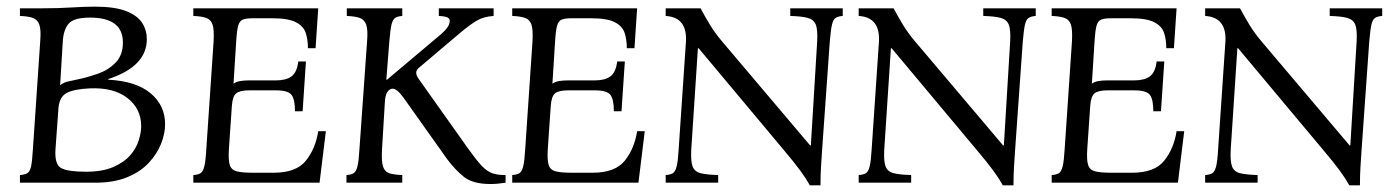

<svg xmlns="http://www.w3.org/2000/svg" viewBox="-20 -550 4189 578"><path d="M40 0V-23Q54 -24 62 -28.5Q70 -33 73.5 -49Q77 -65 79 -100L101 -425Q104 -460 98.5 -475.5Q93 -491 79 -496Q65 -501 40 -502V-525H109Q156 -525 195 -527.5Q234 -530 265 -530Q326 -530 360 -516.5Q394 -503 408 -481Q422 -459 422 -432Q422 -350 306 -312V-310Q389 -306 433 -269.5Q477 -233 477 -176Q477 -148 465 -117.5Q453 -87 428 -60Q403 -33 363 -16.5Q323 0 267 0ZM161 -293Q170 -301 182 -304Q194 -307 214 -311Q243 -317 274.5 -328Q306 -339 328 -361.5Q350 -384 350 -422Q350 -497 251 -497Q202 -497 186.5 -478.5Q171 -460 169 -425ZM238 -33Q288 -33 320.5 -47Q353 -61 371.5 -82Q390 -103 397.5 -127Q405 -151 405 -170Q405 -223 363.5 -255Q322 -287 251 -284Q204 -282 181.5 -270.5Q159 -259 156 -225L147 -100Q144 -54 165 -43.5Q186 -33 238 -33Z M562 0V-23Q576 -24 583.5 -28.5Q591 -33 595 -49Q599 -65 601 -100L623 -425Q625 -460 620 -475.5Q615 -491 601 -496Q587 -501 562 -502V-525H938L930 -405H907Q907 -430 900.5 -450.5Q894 -471 871 -483Q848 -495 800 -495H740Q721 -495 711 -491Q701 -487 697 -472.5Q693 -458 691 -425L683 -298Q691 -304 703 -306Q715 -308 730 -308H811Q841 -308 857.5 -320Q874 -332 878 -365H901L891 -215H868Q868 -251 857.5 -264.5Q847 -278 811 -278H730Q702 -278 691 -269Q680 -260 678 -231L669 -100Q667 -67 672 -52.5Q677 -38 693.5 -34Q710 -30 740 -30H804Q872 -30 901 -66.5Q930 -103 938 -155H961L942 0Z M1457 4Q1403 4 1376 -18Q1349 -40 1326 -71L1194 -257Q1175 -283 1162 -283Q1154 -283 1147.5 -275Q1141 -267 1139 -249L1130 -100Q1128 -65 1133 -49Q1138 -33 1152 -28.5Q1166 -24 1191 -23V0H1023V-23Q1037 -24 1044.5 -28.5Q1052 -33 1056 -49Q1060 -65 1062 -100L1085 -425Q1088 -460 1082.5 -475.5Q1077 -491 1063 -496Q1049 -501 1024 -502V-525H1191V-502Q1177 -501 1169.5 -496Q1162 -491 1158.5 -475.5Q1155 -460 1152 -425L1143 -310H1145L1291 -433Q1317 -454 1325.5 -465.5Q1334 -477 1334 -487Q1334 -494 1327 -497.5Q1320 -501 1301 -502V-525H1466V-502Q1436 -500 1415.5 -488Q1395 -476 1364 -450L1240 -345Q1226 -333 1240 -313L1389 -103Q1414 -68 1430 -51Q1446 -34 1462 -28.5Q1478 -23 1502 -23V0Q1489 2 1478 3Q1467 4 1457 4Z M1522 0V-23Q1536 -24 1543.5 -28.5Q1551 -33 1555 -49Q1559 -65 1561 -100L1583 -425Q1585 -460 1580 -475.5Q1575 -491 1561 -496Q1547 -501 1522 -502V-525H1898L1890 -405H1867Q1867 -430 1860.5 -450.5Q1854 -471 1831 -483Q1808 -495 1760 -495H1700Q1681 -495 1671 -491Q1661 -487 1657 -472.5Q1653 -458 1651 -425L1643 -298Q1651 -304 1663 -306Q1675 -308 1690 -308H1771Q1801 -308 1817.5 -320Q1834 -332 1838 -365H1861L1851 -215H1828Q1828 -251 1817.5 -264.5Q1807 -278 1771 -278H1690Q1662 -278 1651 -269Q1640 -260 1638 -231L1629 -100Q1627 -67 1632 -52.5Q1637 -38 1653.5 -34Q1670 -30 1700 -30H1764Q1832 -30 1861 -66.5Q1890 -103 1898 -155H1921L1902 0Z M2418 8Q2407 -12 2389.5 -36Q2372 -60 2339 -99L2083 -405H2081L2061 -100Q2059 -65 2065 -49Q2071 -33 2089.5 -28.5Q2108 -24 2142 -23V0H1984V-23Q1998 -24 2005.5 -28.5Q2013 -33 2017 -49Q2021 -65 2023 -100L2045 -425Q2049 -498 1984 -502V-525H2089Q2103 -499 2117.5 -475Q2132 -451 2154 -425L2419 -112H2421L2440 -425Q2442 -460 2436 -475.5Q2430 -491 2412 -496Q2394 -501 2359 -502V-525H2517V-502Q2503 -501 2495.5 -496Q2488 -491 2484.5 -475.5Q2481 -460 2478 -425L2455 -100Q2453 -72 2451.5 -46.5Q2450 -21 2450 8Z M2999 8Q2988 -12 2970.5 -36Q2953 -60 2920 -99L2664 -405H2662L2642 -100Q2640 -65 2646 -49Q2652 -33 2670.5 -28.5Q2689 -24 2723 -23V0H2565V-23Q2579 -24 2586.5 -28.5Q2594 -33 2598 -49Q2602 -65 2604 -100L2626 -425Q2630 -498 2565 -502V-525H2670Q2684 -499 2698.5 -475Q2713 -451 2735 -425L3000 -112H3002L3021 -425Q3023 -460 3017 -475.5Q3011 -491 2993 -496Q2975 -501 2940 -502V-525H3098V-502Q3084 -501 3076.5 -496Q3069 -491 3065.5 -475.5Q3062 -460 3059 -425L3036 -100Q3034 -72 3032.5 -46.5Q3031 -21 3031 8Z M3146 0V-23Q3160 -24 3167.5 -28.5Q3175 -33 3179 -49Q3183 -65 3185 -100L3207 -425Q3209 -460 3204 -475.5Q3199 -491 3185 -496Q3171 -501 3146 -502V-525H3522L3514 -405H3491Q3491 -430 3484.5 -450.5Q3478 -471 3455 -483Q3432 -495 3384 -495H3324Q3305 -495 3295 -491Q3285 -487 3281 -472.5Q3277 -458 3275 -425L3267 -298Q3275 -304 3287 -306Q3299 -308 3314 -308H3395Q3425 -308 3441.5 -320Q3458 -332 3462 -365H3485L3475 -215H3452Q3452 -251 3441.5 -264.5Q3431 -278 3395 -278H3314Q3286 -278 3275 -269Q3264 -260 3262 -231L3253 -100Q3251 -67 3256 -52.5Q3261 -38 3277.5 -34Q3294 -30 3324 -30H3388Q3456 -30 3485 -66.5Q3514 -103 3522 -155H3545L3526 0Z M4042 8Q4031 -12 4013.5 -36Q3996 -60 3963 -99L3707 -405H3705L3685 -100Q3683 -65 3689 -49Q3695 -33 3713.5 -28.5Q3732 -24 3766 -23V0H3608V-23Q3622 -24 3629.5 -28.5Q3637 -33 3641 -49Q3645 -65 3647 -100L3669 -425Q3673 -498 3608 -502V-525H3713Q3727 -499 3741.5 -475Q3756 -451 3778 -425L4043 -112H4045L4064 -425Q4066 -460 4060 -475.5Q4054 -491 4036 -496Q4018 -501 3983 -502V-525H4141V-502Q4127 -501 4119.5 -496Q4112 -491 4108.5 -475.5Q4105 -460 4102 -425L4079 -100Q4077 -72 4075.5 -46.5Q4074 -21 4074 8Z"/></svg>

Font: Bona Nova SC
Style: Italic
Weight: 400
Italic angle: -4°
Designer: Mateusz Machalski
Foundry: Capitalics
Version: Version 4.001; ttfautohint (v1.8.4.7-5d5b)